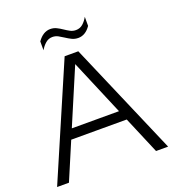

<svg xmlns="http://www.w3.org/2000/svg" viewBox="-152 -980 994 1098"><g transform="rotate(-20 344.5 -431.5)"><path d="M78.7 0H6.6L302.8 -688H386L682.2 0H608.7L344.3 -625.2ZM158.8 -226.7V-286.5H525.1V-226.7ZM413.4 -759.5Q392.2 -759.5 374.5 -768.1Q356.9 -776.7 340.7 -787.6Q324.5 -798.4 308.6 -807Q292.7 -815.6 274 -815.6Q250.3 -815.6 232 -799.7Q213.6 -783.7 201.1 -761.5V-815.3Q217.7 -839.2 237 -850.8Q256.4 -862.5 277.7 -862.5Q298.7 -862.5 315.9 -853.9Q333.2 -845.3 349 -834.4Q364.8 -823.6 380.7 -815Q396.6 -806.4 415.4 -806.4Q440.5 -806.4 458.5 -822.4Q476.4 -838.5 488.3 -860.5V-805.3Q472.4 -782.1 453.4 -770.8Q434.5 -759.5 413.4 -759.5Z"/></g></svg>

Font: Roundo Variable
Style: Regular
Weight: 200
Designer: Shiva Nallaperumal
Foundry: Indian Type Foundry
Version: Version 2.000